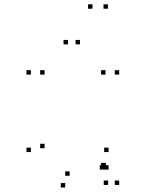

<svg xmlns="http://www.w3.org/2000/svg" viewBox="-20 -828 660 870"><path d="M460 -70V-90H440V-70ZM470 10V-10H450V10ZM520 10V-10H500V10ZM520 -490V-510H500V-490ZM458 -490V-510H438V-490ZM458 -70V-90H438V-70ZM120 -139V-159H100V-139ZM275.5 21.5V1.5H255.5V21.5ZM452 -59.5V-79.5H432V-59.5ZM472 -59.5V-79.5H452V-59.5ZM472 -139V-159H452V-139ZM295.5 -31.5V-51.5H275.5V-31.5ZM182 -156.5V-176.5H162V-156.5ZM182 -490V-510H162V-490ZM120 -490V-510H100V-490ZM399 -788.5V-808.5H379V-788.5ZM469 -788.5V-808.5H449V-788.5ZM342.5 -627V-647H322.5V-627ZM288 -627V-647H268V-627Z"/></svg>

Font: Monaspace Neon Dots Var
Style: Regular
Weight: 400
Designer: Riley Cran and the Lettermatic Team
Version: Version 1.100 (Monaspace Neon Dots)